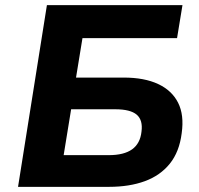

<svg xmlns="http://www.w3.org/2000/svg" viewBox="-20 -725 771 745"><path d="M50 0 162 -705H688L667 -577H300L275 -424H460Q540 -424 593.5 -399Q647 -374 671 -326.5Q695 -279 685 -208Q676 -136 639 -90Q602 -44 542 -22Q482 0 403 0ZM227 -123H402Q461 -123 492.5 -145.5Q524 -168 529 -214Q535 -259 510.5 -280Q486 -301 427 -301H256Z"/></svg>

Font: Nunito Sans 7pt ExtraBold
Style: Italic
Weight: 800
Italic angle: -9°
Designer: Vernon Adams
Foundry: Vernon Adams
Version: Version 3.101;gftools[0.9.27]